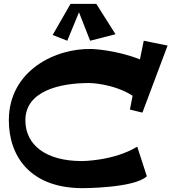

<svg xmlns="http://www.w3.org/2000/svg" viewBox="-20 -966 892 999"><path d="M728 -754 708 -657C582 -707 459 -711 459 -711C269 -717 26 -599 26 -340C26 -151 139 13 410 13C410 13 681 13 744 -49L694 -203C572 -128 406 -128 406 -128C218 -128 112 -212 112 -340C112 -493 292 -534 443 -534C443 -534 565 -534 670 -468L656 -396L721 -380L852 -729ZM481 -946H347L254 -784L330 -754L391 -902L449 -754L581 -788Z"/></svg>

Font: Peralta
Style: Regular
Weight: 400
Designer: Astigmatic (AOETI)
Foundry: Astigmatic (AOETI)
Version: Version 1.000